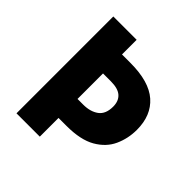

<svg xmlns="http://www.w3.org/2000/svg" viewBox="-190 -858 1001 1001"><g transform="rotate(45 311.0 -357.0)"><path d="M586 -383Q586 -319 560.5 -263Q535 -207 475 -172.5Q415 -138 312 -138H253V0H81V-714H253V-606H315Q453 -606 519.5 -547.5Q586 -489 586 -383ZM295 -278Q347 -278 380 -302Q413 -326 413 -381Q413 -422 388.5 -444Q364 -466 311 -466H253V-278Z"/></g></svg>

Font: Noto Sans Thai Looped ExtraBold
Style: Regular
Weight: 800
Designer: Sasikarn Vongin, Ben Mitchell
Foundry: The Fontpad Ltd
Version: Version 1.001; ttfautohint (v1.8.4.7-5d5b)